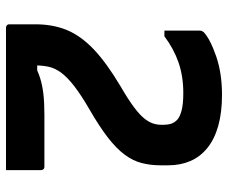

<svg xmlns="http://www.w3.org/2000/svg" viewBox="-80 -680 760 640"><g transform="rotate(90 300.0 -360.0)"><path d="M296 -720Q355 -720 399.5 -707.5Q444 -695 473.5 -671Q503 -647 517 -614Q531 -581 531 -541V-515Q531 -482 523.5 -452.5Q516 -423 495.5 -395.5Q475 -368 439 -340Q403 -312 346 -279Q296 -250 266.5 -227Q237 -204 222 -183.5Q207 -163 202.5 -142Q198 -121 198 -96L173 -104H244L190 -92Q216 -106 239.5 -113.5Q263 -121 292 -124.5Q321 -128 363 -128H536Q541 -128 544 -125Q547 -122 547 -117Q547 -114 547 -102.5Q547 -91 547 -75Q547 -59 547 -42.5Q547 -26 547 -14.5Q547 -3 547 0Q545 0 518.5 0Q492 0 450.5 0Q409 0 359.5 0Q310 0 260 0Q210 0 168.5 0Q127 0 101 0Q75 0 72 0Q69 0 66.5 -1.5Q64 -3 62.5 -5Q61 -7 61 -11V-98Q61 -156 80 -202.5Q99 -249 144 -292Q189 -335 268 -382Q311 -407 336.5 -426Q362 -445 374.5 -460.5Q387 -476 391.5 -490Q396 -504 396 -518V-525Q396 -539 392.5 -550Q389 -561 380 -570Q371 -579 349.5 -585Q328 -591 290 -591Q234 -591 188 -575Q142 -559 101 -528H82Q82 -531 82 -542.5Q82 -554 82 -570.5Q82 -587 82 -603Q82 -619 82 -631Q82 -643 82 -646Q82 -650 83.5 -653Q85 -656 87 -659Q111 -681 167.5 -700.5Q224 -720 296 -720Z"/></g></svg>

Font: Recursive Monospace
Style: Bold
Weight: 700
Version: Version 1.047